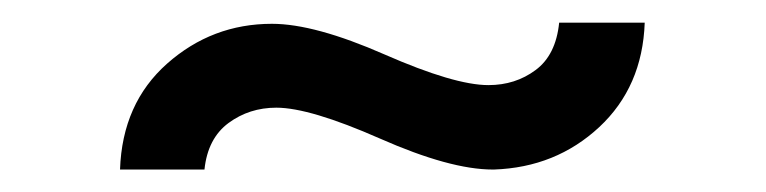

<svg xmlns="http://www.w3.org/2000/svg" viewBox="-20 -715 682 171"><path d="M86.9 -564Q88.9 -623 128.9 -658.4Q168.9 -693.8 222.2 -693.8Q260.3 -693.8 322.5 -666.5Q384.8 -639.2 415 -639.2Q439 -639.2 457 -652.6Q475.1 -666 478 -694.8H554.2Q552.2 -637.7 513.7 -601.8Q475.1 -565.9 419.9 -564H418.9Q380.9 -564 318.4 -591.6Q255.9 -619.1 226.1 -619.1Q202.1 -619.1 183.6 -605.5Q165 -591.8 162.1 -564Z"/></svg>

Font: CMU Bright
Style: SemiBold
Weight: 600
Version: Version 0.7.0